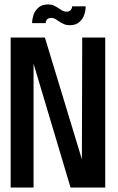

<svg xmlns="http://www.w3.org/2000/svg" viewBox="-20 -844 530 864"><path d="M350 -675H453.5V0H297.5L131 -557.5V0H28V-675H182L348.5 -127ZM294 -730.5Q279 -730.5 267.5 -735.5Q256 -740.5 242 -750Q232.5 -757 225.8 -760.2Q219 -763.5 212 -763.5Q198 -763.5 191.8 -756.5Q185.5 -749.5 185.5 -740H124.5Q124.5 -757 130.5 -776Q136.5 -795 152.5 -809.5Q168.5 -824 197 -824Q211 -824 221.2 -819.5Q231.5 -815 245 -806Q256 -798.5 263.2 -795Q270.5 -791.5 279 -791.5Q292 -791.5 298.2 -799Q304.5 -806.5 304.5 -815.5H365.5Q365.5 -798 359.5 -778.8Q353.5 -759.5 337.5 -745Q321.5 -730.5 294 -730.5Z"/></svg>

Font: Anybody Narrow Medium
Style: Regular
Weight: 500
Width: 3
Designer: Tyler Finck
Foundry: Etcetera Type Company
Version: Version 1.000; ttfautohint (v1.8)